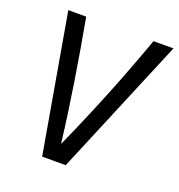

<svg xmlns="http://www.w3.org/2000/svg" viewBox="-121 -756 801 858"><g transform="rotate(20 279.5 -327.5)"><path d="M559 -655H464C396 -464 319 -273 233 -82C210 -272 179 -463 144 -655H59L173 0H285Z"/></g></svg>

Font: Ropa Sans
Style: Italic
Weight: 400
Designer: Botio Nikoltchev
Foundry: Botjo Nikoltchev
Version: Version 1.002